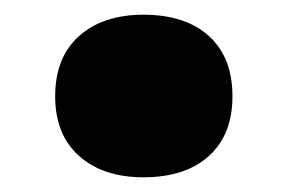

<svg xmlns="http://www.w3.org/2000/svg" viewBox="-20 -223 408 261"><path d="M296 -92Q296 -40 264 -11Q232 18 175 18Q120 18 87.5 -11Q55 -40 55 -92Q55 -145 87.5 -174Q120 -203 175 -203Q232 -203 264 -174Q296 -145 296 -92Z"/></svg>

Font: Roboto Serif ExtraBold
Style: Italic
Weight: 800
Italic angle: -10°
Version: Version 1.007